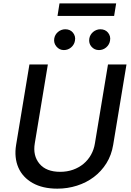

<svg xmlns="http://www.w3.org/2000/svg" viewBox="-20 -1111 778 1143"><path d="M76 -248.9 155.2 -727.3H264.9L187.1 -257.8Q174.7 -184.3 215.2 -136Q255.3 -88.1 338.4 -88.1Q379.6 -88.1 415 -100.7Q450.3 -113.3 477.3 -135.8Q504.3 -158.4 521.8 -189.6Q539.4 -220.9 545.1 -257.8L622.9 -727.3H733L653.8 -248.9Q643.8 -187.5 613.5 -139Q583.1 -90.6 538.5 -57Q494 -23.4 438 -5.7Q382.1 12.1 321.4 12.1Q234 12.1 174.7 -21.3Q144.9 -38 123.4 -61.3Q101.9 -84.5 89.3 -113.5Q76.7 -142.4 73.2 -176.5Q69.6 -210.6 76 -248.9ZM334.2 -1090.9H671.5L659.4 -1016.3H322.4ZM511.7 -881.4Q513.5 -893.1 519.5 -903.2Q525.6 -913.4 534.4 -920.8Q543.3 -928.3 554.3 -932.5Q565.3 -936.8 577.1 -936.8Q606.2 -936.8 622.9 -916.9Q631 -907 634.4 -894.9Q637.8 -882.8 634.9 -867.9Q632.8 -856.2 626.8 -846.1Q620.7 -835.9 611.9 -828.5Q603 -821 592 -816.9Q581 -812.9 568.9 -812.9Q542.3 -812.9 524.5 -833.1Q507.1 -853.3 511.7 -881.4ZM302.9 -881.4Q304.7 -893.1 310.5 -903.2Q316.4 -913.4 325.3 -920.8Q334.2 -928.3 345.2 -932.5Q356.2 -936.8 368.3 -936.8Q397.4 -936.8 414.1 -916.9Q422.2 -907 425.6 -894.9Q429 -882.8 426.1 -867.9Q424 -856.2 418 -846.1Q411.9 -835.9 403.1 -828.5Q394.2 -821 383.2 -816.9Q372.2 -812.9 360.1 -812.9Q333.8 -812.9 316.1 -833.8Q298.7 -854.4 302.9 -881.4Z"/></svg>

Font: Inter P Medium
Style: Italic
Weight: 500
Italic angle: 9.39999°
Designer: Rasmus Andersson
Foundry: rsms
Version: Version 3.018;git-588b23468